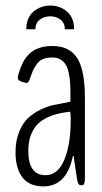

<svg xmlns="http://www.w3.org/2000/svg" viewBox="-20 -662 367 688"><path d="M74.2 -557.1Q74.2 -597.7 99.6 -619.9Q125 -642.1 160.6 -642.1Q195.3 -642.1 220.5 -620.1Q245.6 -598.1 245.6 -557.1H212.4Q212.4 -579.6 197 -591.6Q181.6 -603.5 160.2 -603.5Q138.2 -603.5 122.6 -591.6Q106.9 -579.6 106.9 -557.1ZM135.3 5.9Q85 5.9 60.3 -26.4Q35.6 -58.6 35.6 -116.2Q35.6 -157.7 48.6 -189.5Q61.5 -221.2 80.3 -238.8Q99.1 -256.3 124.3 -268.6Q149.4 -280.8 169.4 -285.2Q189.5 -289.6 209 -293Q228.5 -296.4 232.4 -297.9V-326.2Q232.4 -350.1 231.2 -367.7Q230 -385.3 225.8 -402.8Q221.7 -420.4 214.8 -431.4Q208 -442.4 196 -449.2Q184.1 -456.1 167.5 -456.1Q148.4 -456.1 135.3 -450.9Q122.1 -445.8 113 -433.8Q104 -421.9 98.9 -410.6Q93.8 -399.4 86.9 -378.9Q81.1 -362.3 72.3 -365.2Q46.9 -370.6 44.9 -378.4Q42 -384.3 47.4 -400.4Q54.2 -422.9 62.7 -439.2Q71.3 -455.6 85.2 -469.2Q99.1 -482.9 119.9 -490Q140.6 -497.1 168.5 -497.1Q229 -497.1 256.6 -453.9Q284.2 -410.6 284.2 -312.5V-22.9Q284.2 1.5 274.9 1.5H268.1Q259.8 1.5 256.3 -18.6Q255.9 -22.9 250.5 -56.6Q245.1 -90.3 244.6 -100.6Q244.6 -101.6 244.1 -102.5Q241.7 -105.5 240.7 -100.6Q218.3 5.9 135.3 5.9ZM143.1 -34.2Q187.5 -34.2 210.4 -89.4Q233.4 -144.5 233.4 -231Q233.4 -261.7 230.5 -261.7Q230 -261.7 216.1 -259.8Q202.1 -257.8 201.2 -257.3Q166 -250.5 142.1 -237.3Q118.2 -224.1 105.2 -205.6Q92.3 -187 86.9 -166.7Q81.5 -146.5 81.5 -121.1Q81.5 -34.2 143.1 -34.2Z"/></svg>

Font: BenchNine Light
Style: Regular
Weight: 300
Version: Version 1 ; ttfautohint (v0.92.18-e454-dirty) -l 8 -r 50 -G 